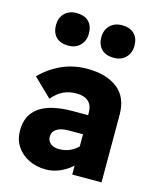

<svg xmlns="http://www.w3.org/2000/svg" viewBox="-120 -887 806 981"><g transform="rotate(15 283.0 -396.5)"><path d="M216 10Q166 10 125.5 -10Q85 -30 61.5 -65.5Q38 -101 38 -149Q38 -314 275 -314H354V-326Q354 -367 331.5 -386.5Q309 -406 269 -406Q230 -406 199.5 -391.5Q169 -377 141 -344L45 -437Q93 -486 155 -514Q217 -542 290 -542Q390 -542 449.5 -496.5Q509 -451 509 -357V0H354V-47Q325 -21 289.5 -5.5Q254 10 216 10ZM254 -108Q314 -108 354 -149V-213H279Q238 -213 215.5 -198.5Q193 -184 193 -157Q193 -135 210 -121.5Q227 -108 254 -108ZM404 -631Q362 -631 339 -654Q316 -677 316 -717Q316 -755 340 -779Q364 -803 404 -803Q445 -803 468 -780.5Q491 -758 491 -717Q491 -680 467.5 -655.5Q444 -631 404 -631ZM163 -631Q121 -631 98.5 -654Q76 -677 76 -717Q76 -755 99.5 -779Q123 -803 163 -803Q205 -803 227.5 -780.5Q250 -758 250 -717Q250 -680 226.5 -655.5Q203 -631 163 -631Z"/></g></svg>

Font: Readex Pro
Style: Bold
Weight: 700
Designer: Bonnie Shaver-Troup, Thomas Jockin
Foundry: Lexend
Version: Version 1.203; ttfautohint (v1.8.3)